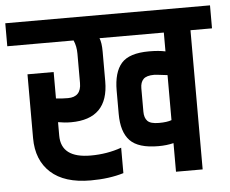

<svg xmlns="http://www.w3.org/2000/svg" viewBox="-83 -720 935 782"><g transform="rotate(-5 384.5 -329.0)"><path d="M248 -514Q248 -545 237 -569H-34V-663H803V-569H715V0H606V-117Q578 -110 544 -110Q462 -110 428 -145.5Q394 -181 394 -255V-350Q394 -425 426 -461.5Q458 -498 539 -498Q579 -498 606 -492V-569H343Q351 -550 351 -514V-392Q351 -238 198 -238Q172 -238 145 -243V-188Q145 -96 266 -96Q333 -96 392 -117V-13Q333 5 257 5Q150 5 94 -46Q38 -97 38 -187V-448H145V-340Q166 -337 194 -337Q248 -337 248 -394ZM552 -401Q520 -401 507.5 -388Q495 -375 495 -351V-255Q495 -230 507.5 -217Q520 -204 554 -204Q588 -204 606 -211V-395Q558 -401 552 -401Z"/></g></svg>

Font: Khand Semibold
Style: Regular
Weight: 600
Designer: Devanagari: Sanchit Sawaria, Jyotish Sonowal; Latin: Satya Rajpurohit
Foundry: Indian Type Foundry
Version: Version 1.100;PS 1.0;hotconv 1.0.78;makeotf.lib2.5.61930; tt